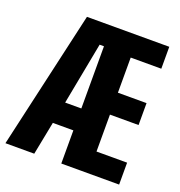

<svg xmlns="http://www.w3.org/2000/svg" viewBox="-131 -806 858 914"><g transform="rotate(20 298.0 -349.0)"><path d="M279 -168H175L142 0H-4L155 -698H572V-587H417V-409H562V-298H417V-111H572V0H279ZM257 -594 197 -279H279V-594Z"/></g></svg>

Font: iA Writer Mono V
Style: Regular
Weight: 400
Designer: Mike Abbink, Paul van der Laan, Pieter van Rosmalen
Foundry: Bold Monday
Version: Version 2.000